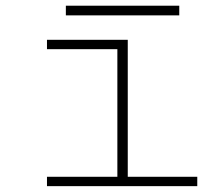

<svg xmlns="http://www.w3.org/2000/svg" viewBox="-20 -636 740 656"><path d="M140.5 0V-32H381V-468H140.5V-500H416.5V-32H654V0ZM205 -583.5V-616.5H592.5V-583.5Z"/></svg>

Font: Trispace SemiExpanded Thin
Style: Regular
Weight: 100
Width: 6
Designer: Tyler Finck
Foundry: Etcetera Type Company
Version: Version 1.210; ttfautohint (v1.8.3)